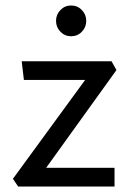

<svg xmlns="http://www.w3.org/2000/svg" viewBox="-20 -679 478 699"><path d="M397 -68V0H46L27 -28L290 -388H67L59 -456H386L404 -424L148 -68ZM278 -563.5Q262 -547 239 -547Q216 -547 200 -563.5Q184 -580 184 -603Q184 -626 200 -642.5Q216 -659 239 -659Q262 -659 278 -642.5Q294 -626 294 -603Q294 -580 278 -563.5Z"/></svg>

Font: Average Sans
Style: Regular
Weight: 400
Designer: Eduardo Rodriguez Tunni
Foundry: Eduardo Rodriguez Tunni
Version: Version 1.002